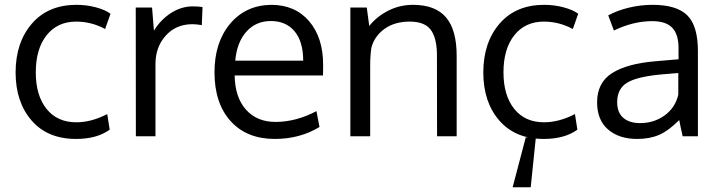

<svg xmlns="http://www.w3.org/2000/svg" viewBox="-20 -567 2995 799"><path d="M296.4 11.2Q178.2 11.2 111.6 -65.4Q44.9 -142.1 44.9 -266.1Q45.4 -391.1 113 -469Q180.7 -546.9 298.3 -546.9Q339.8 -546.9 378.7 -536.6Q417.5 -526.4 439.9 -509.8L417.5 -446.3Q360.4 -477.1 296.9 -477.1Q219.2 -477.1 174.1 -420.4Q128.9 -363.8 128.9 -265.6Q128.9 -169.9 173.6 -114Q218.3 -58.1 297.4 -58.1Q360.4 -58.1 426.3 -92.3L436.5 -27.3Q383.3 11.2 296.4 11.2Z M782.7 -540.5Q804.7 -540.5 822.8 -537.6L819.8 -462.4Q797.4 -466.3 780.8 -466.3Q712.4 -466.3 669.7 -418.7Q627 -371.1 627 -300.8V0H545.4Q544.9 -493.2 544.9 -535.6H612.8L620.6 -439.5Q648.4 -484.9 691.4 -512.7Q734.4 -540.5 782.7 -540.5Z M959 -314.5H1241.7Q1241.7 -394 1205.8 -436.8Q1169.9 -479.5 1107.4 -479.5Q1044.9 -479.5 1005.4 -435.3Q965.8 -391.1 959 -314.5ZM1123.5 11.2Q1006.8 11.2 939.7 -63Q872.6 -137.2 872.6 -266.1Q872.6 -390.6 937.5 -468Q1002.4 -545.4 1108.4 -546.9Q1208 -546.9 1266.4 -478.8Q1324.7 -410.6 1324.7 -296.9Q1324.7 -291 1324.5 -275.4Q1324.2 -259.8 1324.2 -252.9H956.5Q958 -161.6 1003.7 -110.6Q1049.3 -59.6 1126.5 -59.6Q1211.4 -59.6 1296.9 -104.5L1309.6 -38.6Q1228 11.2 1123.5 11.2Z M1438 0V-535.6H1506.3L1516.6 -459Q1548.3 -498.5 1595.9 -522.7Q1643.6 -546.9 1698.7 -546.9Q1791.5 -546.9 1835.9 -494.9Q1880.4 -442.9 1880.4 -335V0H1798.8Q1798.8 -322.3 1798.3 -345.2Q1796.4 -413.6 1770.8 -445.3Q1745.1 -477.1 1685.1 -477.1Q1622.1 -477.1 1580.1 -446.8Q1538.1 -416.5 1525.4 -368.2Q1520.5 -335.4 1520.5 -293V0Z M2188.5 212.4H2113.3L2168 4.4H2210ZM2242.7 11.2Q2124.5 11.2 2057.9 -65.4Q1991.2 -142.1 1991.2 -266.1Q1991.7 -391.1 2059.3 -469Q2127 -546.9 2244.6 -546.9Q2286.1 -546.9 2325 -536.6Q2363.8 -526.4 2386.2 -509.8L2363.8 -446.3Q2306.6 -477.1 2243.2 -477.1Q2165.5 -477.1 2120.4 -420.4Q2075.2 -363.8 2075.2 -265.6Q2075.2 -169.9 2119.9 -114Q2164.6 -58.1 2243.7 -58.1Q2306.6 -58.1 2372.6 -92.3L2382.8 -27.3Q2329.6 11.2 2242.7 11.2Z M2643.6 -54.7Q2701.7 -54.7 2745.8 -86.7Q2790 -118.7 2802.7 -172.9V-263.2Q2800.3 -263.2 2773.2 -260.7Q2746.1 -258.3 2737.8 -257.8Q2631.8 -248.5 2590.1 -223.1Q2548.3 -197.8 2548.3 -141.6Q2548.3 -98.6 2573.7 -76.7Q2599.1 -54.7 2643.6 -54.7ZM2820.8 0Q2813.5 -31.2 2806.6 -67.4Q2762.2 -22.9 2723.1 -5.9Q2684.1 11.2 2631.3 11.2Q2556.2 11.2 2510.5 -28.1Q2464.8 -67.4 2464.8 -141.1Q2464.8 -223.1 2527.1 -262.7Q2589.4 -302.2 2706.5 -312Q2722.7 -313.5 2755.1 -316.2Q2787.6 -318.8 2803.7 -320.3V-367.7Q2803.7 -424.3 2777.3 -451.7Q2751 -479 2694.3 -479Q2615.2 -479 2534.7 -439.9Q2532.2 -445.8 2522 -473.9Q2511.7 -502 2511.2 -502.9Q2546.9 -522.9 2595.9 -534.9Q2645 -546.9 2695.8 -546.9Q2795.9 -546.9 2840.1 -503.2Q2884.3 -459.5 2884.3 -354.5V0Z"/></svg>

Font: Oxygen
Style: Regular
Weight: 400
Designer: Vernon Adams
Foundry: Vernon Adams
Version: Version Release 0.2.3 webfont; ttfautohint (v0.93.3-1d66) -l